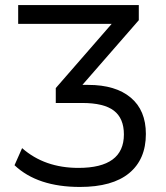

<svg xmlns="http://www.w3.org/2000/svg" viewBox="-20 -739 663 768"><path d="M299.8 8.8Q129.9 8.8 38.1 -78.1L68.4 -146.5Q158.2 -67.4 293.9 -67.4Q475.6 -67.4 475.6 -201.2Q475.6 -265.6 435.5 -296.4Q395.5 -327.1 308.6 -327.1H203.1V-386.7L426.8 -643.6H52.7V-718.8H535.2V-658.2L309.6 -399.4H333Q442.4 -399.4 502.9 -348.6Q563.5 -297.9 563.5 -203.1Q563.5 -101.6 496.6 -46.4Q429.7 8.8 299.8 8.8Z"/></svg>

Font: Min Sans
Style: Regular
Weight: 400
Designer: Jinseong-Kim, NotoSansCJK, Nunito
Foundry: Jinseong-Kim
Version: Version 1.400;Glyphs 3.1.2 (3151)